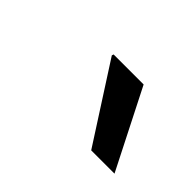

<svg xmlns="http://www.w3.org/2000/svg" viewBox="-43 -808 303 303"><g transform="rotate(45 108.0 -657.0)"><path d="M164 -591H216L149 -723H82L81 -720Z"/></g></svg>

Font: Archivo ExtraLight
Style: Italic
Weight: 200
Italic angle: -10°
Designer: Hector Gatti
Foundry: Omnibus-Type
Version: Version 2.001